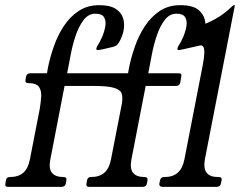

<svg xmlns="http://www.w3.org/2000/svg" viewBox="-42 -724 930 744"><path d="M458.2 -462.8Q466.2 -501.8 480.9 -544Q495.5 -586.2 519.5 -622.8Q543.5 -659.2 577.2 -681.6Q611 -704 657 -704Q708.2 -704 730.4 -682.8Q752.5 -661.5 754 -632Q781.8 -643.2 807 -659.2Q832.2 -675.2 857.8 -699.8Q862.2 -704 865 -704H866Q868 -704 868 -702.8L752 -107Q745.8 -72 758.4 -55Q771 -38 803 -38H806Q819 -38 816.8 -25L814 -13Q812 0 797 0H588.5Q573.5 0 575.5 -13L578.2 -25Q580.5 -38 593.5 -38H595.5Q627.5 -38 646.5 -54.5Q665.5 -71 672.5 -106L744 -473.5Q749.2 -501.2 749.8 -518.1Q750.2 -535 746.1 -542.2Q742 -549.5 733.2 -547.8Q725.2 -546 707.1 -541.9Q689 -537.8 672.1 -533.9Q655.2 -530 652.5 -530Q644.5 -530 645.5 -535.6Q646.5 -541.2 650 -547Q659 -560.2 668 -581.1Q677 -602 680.4 -622.6Q683.8 -643.2 675.5 -657.1Q667.2 -671 641.8 -671Q614.5 -671 595.5 -645.5Q576.5 -620 564.5 -583Q552.5 -546 546.5 -513L532.5 -440H650.5Q663.5 -440 660.5 -427L656.5 -404Q653.5 -391 640.5 -391H522.5L467.2 -106Q460.5 -71 473.5 -54.5Q486.5 -38 518.5 -38Q531.5 -38 529.5 -25L527.5 -13Q524.5 0 511.5 0H303.2Q290.2 0 293.2 -13L295.2 -25Q297.2 -38 310.2 -38Q343.2 -38 362.2 -54.5Q381.2 -71 388 -106L430.2 -322Q434.2 -346 429.6 -361Q425 -376 400.4 -383.5Q375.8 -391 318.8 -391Q305.8 -391 308.8 -404L312.8 -427Q315.5 -440 328.5 -440H454.2ZM144 -462.8Q152 -501.8 166.6 -544Q181.2 -586.2 205.2 -622.8Q229.2 -659.2 263 -681.6Q296.8 -704 342.8 -704Q384.2 -704 406.5 -689.6Q428.8 -675.2 435.2 -652.9Q441.8 -630.5 436.8 -605.6Q431.8 -580.8 418.5 -558.8Q411.8 -545.8 393.5 -541.8Q376.5 -537.8 365.1 -535.1Q353.8 -532.5 347 -531.2Q340.2 -530 338.2 -530Q330.2 -530 331.2 -535.6Q332.2 -541.2 335.8 -547Q344.8 -560.2 353.8 -581.1Q362.8 -602 366.1 -622.6Q369.5 -643.2 361.2 -657.1Q353 -671 327.5 -671Q300.2 -671 281.2 -645.5Q262.2 -620 250.2 -583Q238.2 -546 232.2 -513L218.2 -440H336.2Q349.2 -440 346.2 -427L342.2 -404Q339.2 -391 326.2 -391H208.2L153 -106Q146.2 -71 159.2 -54.5Q172.2 -38 204.2 -38Q217.2 -38 215.2 -25L213.2 -13Q210.2 0 197.2 0H-11Q-24 0 -21 -13L-19 -25Q-17 -38 -4 -38Q29 -38 48 -54.5Q67 -71 73.8 -106L112 -302Q116 -326 117.6 -349Q119.2 -372 109.1 -387Q99 -402 67 -402Q54 -402 57 -415L59 -427Q62 -440 75 -440H140Z"/></svg>

Font: Young Serif Light
Style: Italic
Weight: 300
Italic angle: -10.979°
Designer: Bastien Sozeau
Foundry: NBR — Bastien Sozeau
Version: Version 5.001